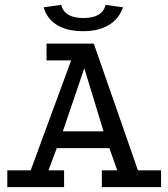

<svg xmlns="http://www.w3.org/2000/svg" viewBox="-20 -768 691 788"><path d="M10 0V-69H106L272 -520H171V-589H365L546 -69H641V0H398V-69H461L429 -160H213L179 -69H243V0ZM238 -229H405L326 -488ZM322 -640Q256 -640 214.5 -665Q173 -690 159 -738L231 -748Q245 -694 322 -694Q401 -694 413 -748L485 -738Q468 -690 426 -665Q384 -640 322 -640Z"/></svg>

Font: Podkova
Style: Regular
Weight: 400
Designer: Ilya Yudin
Foundry: Cyreal (www.cyreal.org)
Version: Version 2.103